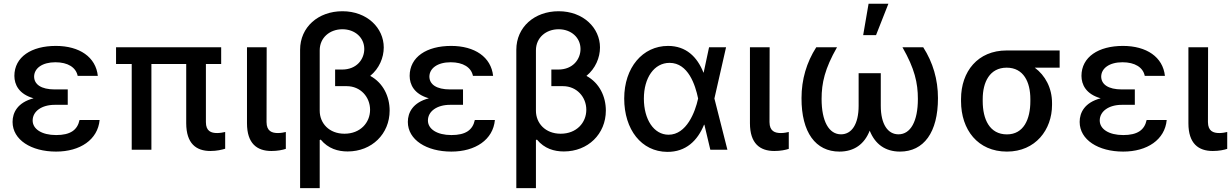

<svg xmlns="http://www.w3.org/2000/svg" viewBox="-20 -797 6557 1022"><path d="M46.9 -148.1C46.9 -52.6 146.3 9.9 278.4 9.9C406.2 9.9 500.7 -53.3 510.3 -158.4H403.4C392 -104.4 354 -78.1 278.8 -78.1C201.7 -78.1 153.8 -110.4 153.8 -155.5C153.8 -204.9 202.4 -239 271.3 -239H340.6V-321H271.3C198.9 -321 161.9 -348 161.6 -389.2C161.9 -433.2 204.5 -465.6 274.9 -465.6C341.3 -465.6 384.2 -438.2 393.5 -393.1H500.7C490.1 -493.3 403.1 -552.6 277.3 -552.6C147 -552.6 56.8 -494 56.5 -393.1C56.8 -346.9 79.9 -296.2 158.7 -273.8C73.2 -251.4 46.9 -197.4 46.9 -148.1Z M1157.3 -545.5H597.7V-456.3H681.1V0H785.9V-456.3H971.2V-141C971.6 -33 1023.8 6.7 1100.1 6.7C1134.6 6.7 1160.5 0 1178.6 -5.3V-94.5C1169 -92.3 1152 -88.8 1136 -88.8C1104 -88.8 1076 -98.4 1076 -147V-456.3H1157.3Z M1294.7 -545.5V-141C1294.7 -33 1348 6.7 1424.4 6.7C1458.1 6.7 1483.7 1.1 1501.4 -4.6V-94.5C1493.3 -92.3 1475.5 -88.8 1459.9 -88.8C1427.6 -88.8 1399.1 -98.4 1398.8 -147L1399.5 -545.5Z M1802.6 -737.2C1674 -737.2 1577.4 -652.7 1577.4 -532V204.5H1681.8V-51.5L1687.1 -54C1727.3 -5.3 1779.5 9.2 1830.6 9.2C1958.8 9.2 2054 -83.8 2054 -208.5C2054 -282.3 2020.6 -355.1 1950.6 -393.1C1998.6 -432.2 2022.7 -490.1 2022.7 -544.4C2022.7 -647.7 1934.7 -737.2 1802.6 -737.2ZM1681.8 -207.7V-529.1C1681.8 -596.9 1735.8 -641.3 1802.6 -641.3C1869.3 -641.3 1919 -596.9 1919 -536.2C1919 -482.2 1879.3 -426.8 1800.8 -426.8H1763.8V-338.4H1825.6C1899.1 -338.4 1949.9 -280.5 1949.9 -212.7C1949.9 -143.8 1897.7 -85.2 1813.6 -85.2C1731.5 -85.2 1681.8 -141.3 1681.8 -207.7Z M2150.9 -148.1C2150.9 -52.6 2250.4 9.9 2382.5 9.9C2510.3 9.9 2604.8 -53.3 2614.3 -158.4H2507.5C2496.1 -104.4 2458.1 -78.1 2382.8 -78.1C2305.8 -78.1 2257.8 -110.4 2257.8 -155.5C2257.8 -204.9 2306.5 -239 2375.4 -239H2444.6V-321H2375.4C2302.9 -321 2266 -348 2265.6 -389.2C2266 -433.2 2308.6 -465.6 2378.9 -465.6C2445.3 -465.6 2488.3 -438.2 2497.5 -393.1H2604.8C2594.1 -493.3 2507.1 -552.6 2381.4 -552.6C2251.1 -552.6 2160.9 -494 2160.5 -393.1C2160.9 -346.9 2183.9 -296.2 2262.8 -273.8C2177.2 -251.4 2150.9 -197.4 2150.9 -148.1Z M2953.5 -737.2C2824.9 -737.2 2728.3 -652.7 2728.3 -532V204.5H2832.7V-51.5L2838.1 -54C2878.2 -5.3 2930.4 9.2 2981.5 9.2C3109.7 9.2 3204.9 -83.8 3204.9 -208.5C3204.9 -282.3 3171.5 -355.1 3101.6 -393.1C3149.5 -432.2 3173.7 -490.1 3173.7 -544.4C3173.7 -647.7 3085.6 -737.2 2953.5 -737.2ZM2832.7 -207.7V-529.1C2832.7 -596.9 2886.7 -641.3 2953.5 -641.3C3020.2 -641.3 3070 -596.9 3070 -536.2C3070 -482.2 3030.2 -426.8 2951.7 -426.8H2914.8V-338.4H2976.6C3050.1 -338.4 3100.9 -280.5 3100.9 -212.7C3100.9 -143.8 3048.7 -85.2 2964.5 -85.2C2882.5 -85.2 2832.7 -141.3 2832.7 -207.7Z M3531.2 11.4C3631.4 12.4 3693.2 -48.7 3727.6 -133.2H3729.4L3761 0H3851.9L3782.7 -272.7L3844.8 -545.5H3754.3L3725.5 -410.5H3724.4C3691.1 -494.7 3631.7 -552.6 3535.9 -552.6C3400.9 -552.6 3302.6 -437.5 3302.6 -272.7C3302.6 -106.9 3394.5 10.3 3531.2 11.4ZM3407.3 -272C3407.3 -383.5 3462.4 -462.4 3544 -462.4C3643.5 -462.4 3681.1 -344.1 3695.7 -274.1L3696 -272.7L3695.7 -271.3C3680.4 -201 3634.6 -79.9 3538.7 -79.9C3459.9 -79.9 3407.3 -161.9 3407.3 -272Z M3971.9 -545.5V-141C3971.9 -33 4025.2 6.7 4101.6 6.7C4135.3 6.7 4160.9 1.1 4178.6 -4.6V-94.5C4170.5 -92.3 4152.7 -88.8 4137.1 -88.8C4104.8 -88.8 4076.3 -98.4 4076 -147L4076.7 -545.5Z M4435.4 -545.5H4324.9C4273.1 -464.5 4246.4 -373.9 4246.4 -274.9C4245.7 -92 4321.7 9.9 4448.2 9.9C4527 9.9 4581.3 -29.8 4609.4 -101.6C4637.8 -29.8 4692.1 9.9 4770.6 9.9C4897 9.9 4973 -92 4972.7 -274.9C4972.7 -373.9 4946 -464.5 4894.2 -545.5H4783.7C4848.7 -431.5 4865.8 -355.8 4865.8 -270.2C4865.8 -151.6 4827.1 -82 4762.4 -82C4706 -82 4668.3 -135.3 4668.3 -234V-407.3H4550.4V-234C4550.4 -135.3 4513.1 -82 4456.7 -82C4392 -82 4353.3 -151.6 4353.3 -270.2C4353.3 -355.8 4370.4 -431.5 4435.4 -545.5ZM4574.6 -610.1H4643.1L4708.8 -777H4603.3Z M5095.5 -269.9V-258.5C5095.5 -106.2 5185 9.9 5339.8 9.9C5492.2 9.9 5579.9 -106.9 5579.9 -238.6V-248.6C5579.9 -328.8 5543.7 -395.6 5487.9 -436.8H5620.4V-528.4H5338.4C5184.7 -528.4 5095.5 -416.5 5095.5 -269.9ZM5210.9 -258.5V-269.9C5210.9 -359.4 5247.9 -436.8 5338.4 -436.8C5429 -436.8 5464.5 -359.4 5464.5 -269.9V-258.5C5464.5 -162.6 5429 -81.7 5339.8 -81.7C5247.2 -81.7 5210.9 -162.6 5210.9 -258.5Z M5726.9 -148.1C5726.9 -52.6 5826.3 9.9 5958.5 9.9C6086.3 9.9 6180.8 -53.3 6190.3 -158.4H6083.5C6072.1 -104.4 6034.1 -78.1 5958.8 -78.1C5881.7 -78.1 5833.8 -110.4 5833.8 -155.5C5833.8 -204.9 5882.5 -239 5951.3 -239H6020.6V-321H5951.3C5878.9 -321 5842 -348 5841.6 -389.2C5842 -433.2 5884.6 -465.6 5954.9 -465.6C6021.3 -465.6 6064.3 -438.2 6073.5 -393.1H6180.8C6170.1 -493.3 6083.1 -552.6 5957.4 -552.6C5827.1 -552.6 5736.9 -494 5736.5 -393.1C5736.9 -346.9 5759.9 -296.2 5838.8 -273.8C5753.2 -251.4 5726.9 -197.4 5726.9 -148.1Z M6305.8 -545.5V-141C6305.8 -33 6359 6.7 6435.4 6.7C6469.1 6.7 6494.7 1.1 6512.4 -4.6V-94.5C6504.3 -92.3 6486.5 -88.8 6470.9 -88.8C6438.6 -88.8 6410.2 -98.4 6409.8 -147L6410.5 -545.5Z"/></svg>

Font: Magic Ui Pro Medium
Style: Regular
Weight: 500
Designer: Stefan Endress, Andreas Faust
Version: Version 1.000;FEAKit 1.0